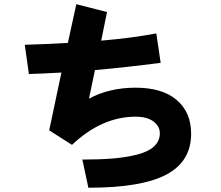

<svg xmlns="http://www.w3.org/2000/svg" viewBox="-20 -841 1040 905"><path d="M427.7 -510.7 399.4 -376Q495.1 -427.7 619.1 -427.7Q745.1 -427.7 813 -369.6Q880.9 -311.5 880.9 -210.9Q880.9 -80.1 764.2 -18.1Q647.5 43.9 396.5 43.9L368.2 -88.9Q449.2 -88.9 509.8 -93.8Q570.3 -98.6 624 -111.8Q677.7 -125 705.6 -150.4Q733.4 -175.8 733.4 -212.9Q733.4 -246.1 703.1 -268.6Q672.9 -291 619.1 -291Q460 -291 319.3 -158.2L211.9 -226.6L269.5 -499Q163.1 -493.2 116.2 -492.2L96.7 -629.9Q197.3 -632.8 299.8 -638.7L339.8 -821.3L484.4 -784.2L457 -649.4Q604.5 -662.1 716.8 -683.6L737.3 -544.9Q572.3 -523.4 427.7 -510.7Z"/></svg>

Font: Gothic A1 Black
Style: Regular
Weight: 900
Version: Version 2.50